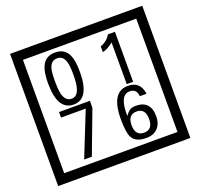

<svg xmlns="http://www.w3.org/2000/svg" viewBox="-170 -1151 1496 1433"><g transform="rotate(-20 577.5 -435.0)"><path d="M1103 90H53V-960H1103ZM1028 15V-885H128V15ZM497 -656Q497 -442 371 -442Q244 -442 244 -656Q244 -744 265 -789Q294 -855 371 -855Q448 -855 477 -789Q497 -745 497 -656ZM444 -656Q444 -723 435 -752Q420 -809 371 -809Q322 -809 306 -752Q298 -723 298 -656Q298 -587 306 -553Q322 -488 371 -488Q419 -488 435 -554Q444 -587 444 -656ZM845 -450H794V-781Q748 -743 708 -735V-781Q759 -798 790 -847H845ZM493 -372 364 -30H303L444 -383H248V-427H493ZM919 -149Q919 -91 886.5 -56.5Q854 -22 795 -22Q711 -22 684 -73Q663 -111 663 -219Q663 -435 797 -435Q895 -435 908 -332H855Q850 -392 796 -392Q713 -392 717 -225Q738 -253 748 -260Q768 -275 801 -275Q919 -275 919 -149ZM862 -149Q862 -233 793 -233Q723 -233 723 -149Q723 -65 793 -65Q862 -65 862 -149Z"/></g></svg>

Font: Unicode BMP Fallback SIL
Style: Regular
Weight: 400
Foundry: NRSI, SIL International
Version: Version 5.1 Based on Unicode 5.1